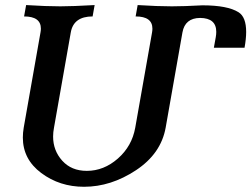

<svg xmlns="http://www.w3.org/2000/svg" viewBox="-20 -713 973 743"><path d="M305.2 9.8Q210.9 9.8 139.6 -43.5Q68.4 -96.7 68.4 -180.7Q68.4 -199.2 71.8 -219.2L136.7 -587.4Q138.2 -595.2 138.2 -602.1Q138.2 -649.4 73.2 -649.4L81.1 -693.4Q159.2 -688.5 213.4 -688.5Q259.8 -688.5 346.2 -693.4L338.4 -649.4Q264.6 -649.4 253.9 -587.4L189 -219.2Q185.5 -201.2 185.5 -184.6Q185.5 -130.4 220.9 -91.1Q256.3 -51.8 315.9 -51.8Q381.8 -51.8 436.3 -99.6Q490.7 -147.5 503.4 -219.2L568.4 -587.4Q569.8 -595.2 569.8 -602.1Q569.8 -649.4 504.9 -649.4L512.7 -693.4Q590.8 -688.5 645 -688.5Q690.9 -688.5 763.2 -692.4Q860.8 -692.4 903.3 -665.5Q932.6 -647 932.6 -589.4Q932.6 -563 926.3 -528.3H807.6L814.9 -568.8Q816.9 -580.1 816.9 -589.8Q816.9 -643.1 754.4 -643.6Q695.8 -643.1 686 -587.4L621.1 -219.2Q603 -118.2 506.1 -54.2Q409.2 9.8 305.2 9.8Z"/></svg>

Font: Kelvinch
Style: Bold Italic
Weight: 700
Italic angle: -10°
Designer: Paul James Miller
Foundry: High-Logic / Made with FontCreator
Version: Version 3.30 September 23, 2016